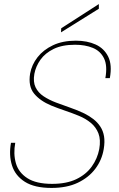

<svg xmlns="http://www.w3.org/2000/svg" viewBox="-20 -912 583 944"><path d="M233 12Q150 12 102.5 -18Q55 -48 39 -98.5Q23 -149 34 -210H55Q45 -156 58 -110Q71 -64 114.5 -36Q158 -8 236 -8Q307 -8 355 -31Q403 -54 431 -93Q459 -132 468 -179Q476 -225 464 -256Q452 -287 426.5 -308Q401 -329 368 -342.5Q335 -356 299.5 -368Q264 -380 232 -393Q177 -416 147.5 -452Q118 -488 128 -550Q136 -594 164.5 -630.5Q193 -667 240.5 -689.5Q288 -712 353 -712Q409 -712 450.5 -693Q492 -674 512 -633.5Q532 -593 520 -528H498Q509 -589 491.5 -625Q474 -661 436.5 -676.5Q399 -692 349 -692Q286 -692 244 -671.5Q202 -651 179 -618.5Q156 -586 149 -549Q142 -509 155 -482.5Q168 -456 194.5 -438.5Q221 -421 255 -408Q289 -395 325.5 -382.5Q362 -370 395 -354Q419 -342 439 -326.5Q459 -311 473 -290Q487 -269 491.5 -242Q496 -215 490 -179Q481 -125 448.5 -82Q416 -39 362.5 -13.5Q309 12 233 12ZM280 -753 281 -773 466 -892V-869Z"/></svg>

Font: DM Sans 17pt Thin
Style: Italic
Weight: 250
Italic angle: -10°
Version: Version 4.004;gftools[0.9.30]